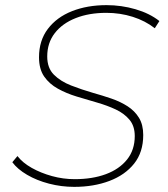

<svg xmlns="http://www.w3.org/2000/svg" viewBox="-20 -724 653 748"><path d="M269 4Q219 4 171 -8.5Q123 -21 85.5 -43Q48 -65 28 -92L48 -116Q68 -90 103.5 -70Q139 -50 182.5 -38Q226 -26 271 -26Q340 -26 392.5 -45.5Q445 -65 475 -102.5Q505 -140 505 -194Q505 -233 484.5 -257.5Q464 -282 431 -297.5Q398 -313 358 -324.5Q318 -336 278.5 -348Q239 -360 205.5 -378.5Q172 -397 152 -426Q132 -455 132 -501Q132 -566 166.5 -611.5Q201 -657 260.5 -680.5Q320 -704 395 -704Q453 -704 508 -688Q563 -672 601 -642L583 -614Q546 -643 497 -658.5Q448 -674 394 -674Q327 -674 275 -653.5Q223 -633 193.5 -595Q164 -557 164 -504Q164 -459 190 -433Q216 -407 257 -391Q298 -375 343 -362Q379 -352 414 -340Q449 -328 477 -310Q505 -292 521.5 -265Q538 -238 538 -198Q538 -131 502.5 -86.5Q467 -42 406 -19Q345 4 269 4Z"/></svg>

Font: Montserrat ExtraLight
Style: Italic
Weight: 200
Italic angle: -11.3°
Designer: Julieta Ulanovsky
Foundry: Julieta Ulanovsky
Version: Version 9.000; ttfautohint (v1.8.4.7-5d5b)